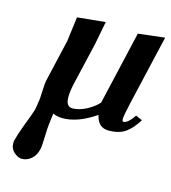

<svg xmlns="http://www.w3.org/2000/svg" viewBox="-103 -532 753 847"><g transform="rotate(15 273.5 -108.0)"><path d="M73.2 231.9Q57.1 231.9 38.6 216.1Q20 200.2 20 175.8Q20 167 21 163.1Q27.8 134.3 43.9 91.8Q70.8 22 75.2 3.9Q77.1 -3.9 83 -45.9Q84 -54.7 85 -86.4Q85.9 -118.2 90.8 -137.2L133.8 -323.2L147.9 -434.1L275.9 -446.8Q262.7 -375 255.9 -342.8L210.9 -149.9Q202.1 -111.8 202.1 -85Q202.1 -41 231.9 -41Q260.7 -41 293.5 -57.6Q326.2 -74.2 348.1 -98.1L425.8 -434.1L546.9 -448.2L472.2 -126Q459 -67.9 459 -54.2Q459 -42 464.8 -42Q484.9 -42 512.2 -83L542 -69.8Q516.1 -27.8 487.5 -7.8Q459 12.2 410.9 12.2Q362.8 12.2 351.1 -43Q271 12.2 201.2 12.2Q176.3 12.2 157.2 2.9Q148.4 61 147.9 96.2Q146 157.2 143.1 168Q136.2 198.7 116.7 215.3Q97.2 231.9 73.2 231.9Z"/></g></svg>

Font: Linux Libertine
Style: Semibold Italic
Weight: 600
Italic angle: -11.5°
Designer: Philipp H. Poll
Foundry: Philipp H. Poll
Version: Version 5.1.2 ; ttfautohint (v0.9)